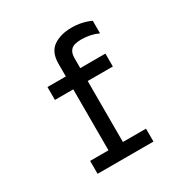

<svg xmlns="http://www.w3.org/2000/svg" viewBox="-164 -846 944 979"><g transform="rotate(-30 308.0 -356.0)"><path d="M325 -571V-511H473V-435H325V-76H461V0H132V-76H240V-435H132V-511H240V-586Q240 -654 282 -683Q324 -712 389 -712Q450 -712 501 -688V-614Q456 -635 402 -635Q358 -635 341.5 -618.5Q325 -602 325 -571Z"/></g></svg>

Font: Overpass Mono
Style: Regular
Weight: 400
Monospace: yes
Designer: Delve Withrington, Dave Bailey
Foundry: Delve Fonts
Version: Version 1.000;DELV;Overpass